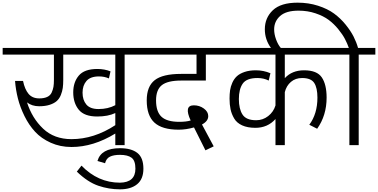

<svg xmlns="http://www.w3.org/2000/svg" viewBox="-30 -1090 2839 1442"><path d="M-10 -680H375V-490Q375 -459 371.5 -438Q368 -417 358 -395Q348 -373 324.5 -362Q301 -351 265 -351Q213 -351 184.5 -385Q156 -419 143 -482H83Q88 -416 104.5 -350.5Q121 -285 154 -218Q187 -151 233.5 -100.5Q280 -50 351 -18Q422 14 507 14Q671 14 836 -87V0H906V-680H1031V-730H-10ZM700 -215Q781 -215 836 -241V-150Q676 -45 507 -45Q377 -45 294 -123.5Q211 -202 173 -321Q210 -292 264 -292Q310 -292 343.5 -303Q377 -314 396.5 -331.5Q416 -349 427 -376.5Q438 -404 441.5 -430Q445 -456 445 -490V-680H836V-300Q781 -271 710 -271Q647 -271 618.5 -305Q590 -339 590 -394Q590 -448 619.5 -482Q649 -516 713 -516Q754 -516 788 -501L800 -554Q755 -572 701 -572Q604 -572 562 -522.5Q520 -473 520 -396Q520 -317 561.5 -266Q603 -215 700 -215Z M759 136Q768 100 796 86.5Q824 73 871 73Q929 73 958 94.5Q987 116 987 177Q987 280 871 282Q706 282 582 154L547 199Q629 278 708.5 305Q788 332 871 332Q953 332 1000 293.5Q1047 255 1047 177Q1047 94 1001.5 58.5Q956 23 871 23Q729 23 702 119Z M1516 -680H1641V-730H1516H1011V-680H1446V-535H1330Q1192 -535 1132 -488Q1072 -441 1072 -336Q1072 -222 1130 -169Q1188 -116 1312 -116Q1368 -116 1427 -133L1513 39L1575 9L1487 -155Q1534 -180 1534 -218Q1534 -251 1501 -275Q1468 -299 1426 -299Q1349 -299 1402 -185Q1368 -175 1317 -175Q1224 -175 1183 -213Q1142 -251 1142 -336Q1142 -416 1185.5 -450.5Q1229 -485 1331 -485H1516Z M1621 -680H2039V-298Q2024 -249 1984 -218Q1944 -187 1894 -187Q1819 -187 1791.5 -229.5Q1764 -272 1764 -346Q1764 -420 1793 -462Q1822 -504 1904 -504Q1950 -504 1988 -485L2001 -540Q1949 -562 1892 -562Q1843 -562 1806.5 -549.5Q1770 -537 1749 -517.5Q1728 -498 1715 -469Q1702 -440 1698 -412Q1694 -384 1694 -350Q1694 -305 1701.5 -269.5Q1709 -234 1728.5 -200.5Q1748 -167 1788.5 -148.5Q1829 -130 1888 -130Q1980 -130 2039 -196V0H2109V-398Q2121 -446 2155 -475Q2189 -504 2239 -504Q2306 -504 2330 -467Q2354 -430 2354 -357Q2354 -235 2293 -153L2352 -123Q2423 -223 2423 -357Q2423 -455 2387 -508.5Q2351 -562 2254 -562Q2163 -562 2109 -503V-680H2490V-730H1621Z M2594 -680V0H2664V-680H2789V-730H2659Q2647 -773 2625.5 -815.5Q2604 -858 2565.5 -905.5Q2527 -953 2478.5 -988.5Q2430 -1024 2358.5 -1047Q2287 -1070 2205 -1070Q2079 -1070 2019 -1013Q1959 -956 1959 -870Q1959 -793 2005 -730H2079Q2058 -754 2043.5 -793.5Q2029 -833 2029 -869Q2029 -930 2074 -970Q2119 -1010 2212 -1010Q2280 -1010 2339.5 -990Q2399 -970 2438.5 -940.5Q2478 -911 2510.5 -871Q2543 -831 2560.5 -797.5Q2578 -764 2590 -730H2469V-680Z"/></svg>

Font: Glegoo
Style: Regular
Weight: 400
Version: Version 2.0.1; ttfautohint (v0.9) -r 48 -G 60